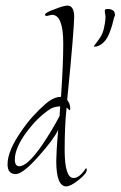

<svg xmlns="http://www.w3.org/2000/svg" viewBox="-20 -614 431 686"><path d="M217 52Q181 52 181 -39Q181 -50 182.5 -78Q184 -106 188 -150Q171 -115 120 -58Q62 8 36 8Q7 8 7 -27Q7 -75 56 -145Q77 -176 99 -200Q121 -224 143 -243Q172 -268 198 -268Q202 -327 204 -375Q206 -423 206 -458Q206 -561 166 -561Q163 -561 156 -559Q149 -557 146 -557Q141 -557 141 -562Q141 -569 175 -581Q208 -594 221 -594Q245 -594 245 -553Q245 -534 239 -460.5Q233 -387 220 -257Q231 -243 231 -227Q231 -220 227 -220Q227 -220 227 -220Q229 -220 218 -230Q214 -193 212.5 -155Q211 -117 211 -79Q211 22 243 22Q264 22 287 -13Q290 -13 290 -7Q290 6 261 29Q232 52 217 52ZM49 -20Q78 -20 130 -95Q166 -148 193 -200L195 -234Q171 -233 157 -223Q115 -195 77 -145Q33 -86 33 -44Q33 -20 49 -20ZM317 -447Q313 -447 320 -455.5Q327 -464 337.5 -479.5Q348 -495 352 -516Q359 -549 356 -562.5Q353 -576 356 -580Q358 -582 365 -582Q379 -582 387 -574Q389 -571 389.5 -568Q390 -565 391 -560Q387 -551 384 -537Q381 -523 375 -507Q365 -476 349 -461.5Q333 -447 317 -447Z"/></svg>

Font: Shalimar
Style: Regular
Weight: 400
Designer: Robert E. Leuschke
Foundry: Robert E. Leuschke
Version: Version 1.010; ttfautohint (v1.8.3)